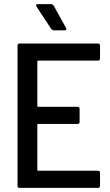

<svg xmlns="http://www.w3.org/2000/svg" viewBox="-20 -911 535 931"><path d="M455 -617H165Q161 -617 161 -613V-397Q161 -393 165 -393H356Q366 -393 366 -383V-320Q366 -310 356 -310H165Q161 -310 161 -306V-87Q161 -83 165 -83H455Q465 -83 465 -73V-10Q465 0 455 0H75Q65 0 65 -10V-690Q65 -700 75 -700H455Q465 -700 465 -690V-627Q465 -617 455 -617ZM229 -770 157 -879 155 -884Q155 -891 164 -891H228Q235 -891 240 -884L300 -776Q302 -772 302 -770Q302 -764 293 -764H241Q234 -764 229 -770Z"/></svg>

Font: Barlow Semi Condensed Medium
Style: Regular
Weight: 500
Width: 4
Designer: Jeremy Tribby
Foundry: Tribby Type
Version: Version 1.422; ttfautohint (v1.8)